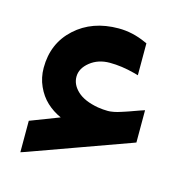

<svg xmlns="http://www.w3.org/2000/svg" viewBox="-71 -462 522 544"><g transform="rotate(15 190.0 -189.5)"><path d="M243.7 -160.6Q247.1 -160.6 250.2 -160.9Q253.4 -161.1 257.3 -161.9Q261.2 -162.6 264.2 -163.1Q267.1 -163.6 272.7 -165.3Q278.3 -167 281.5 -168Q284.7 -168.9 292 -171.4Q299.3 -173.8 303.5 -175.3Q307.6 -176.8 317.1 -180.2Q326.7 -183.6 332 -185.5L345.2 -189.9V-176.3V-102.1V-95.2L338.9 -92.8L47.9 12.2L34.7 16.6V2.9V-68.8V-75.7L41 -78.1L119.6 -108.4Q95.7 -119.1 77.4 -136.2Q59.1 -153.3 47.9 -178.2Q36.6 -203.1 36.6 -231.9Q36.6 -303.7 86.4 -349.1Q136.2 -394.5 213.4 -394.5Q254.4 -394.5 293.9 -376.5L299.8 -374V-367.7V-293V-280.3L287.6 -283.7Q249 -293.9 214.4 -293.9Q180.2 -293.9 156.5 -274.9Q132.8 -255.9 132.8 -231.4Q132.8 -208 153.1 -189.2Q173.3 -170.4 213.9 -163.1Q230 -160.6 243.7 -160.6Z"/></g></svg>

Font: Samim WOL
Style: Medium-WOL
Weight: 500
Foundry: DejaVu fonts team - Redesigned by Saber Rastikerdar
Version: Version 4.0.0